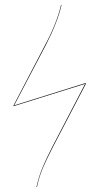

<svg xmlns="http://www.w3.org/2000/svg" viewBox="-20 -751 369 774"><path d="M226.1 -731H228Q211.9 -661.1 165 -569.8L37.1 -326.2L324.2 -416L326.2 -413.1L191.9 -155.8Q166.5 -106.4 152.1 -72.3Q137.7 -38.1 128.9 2.9H127Q136.7 -40 150.9 -74.2Q165 -108.4 189.9 -157.2L323.2 -413.1L35.2 -323.2L34.2 -325.2L163.1 -571.8Q209 -657.7 226.1 -731Z"/></svg>

Font: Fira Sans Compressed Two
Style: Italic
Weight: 100
Width: 3
Italic angle: -8°
Designer: Carrois Corporate & Edenspiekermann AG
Foundry: Carrois Corporate GbR & Edenspiekermann AG
Version: Version 4.203;PS 004.203;hotconv 1.0.88;makeotf.lib2.5.64775